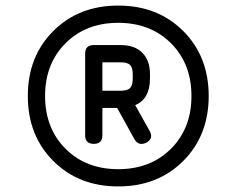

<svg xmlns="http://www.w3.org/2000/svg" viewBox="-20 -675 850 690"><path d="M638.5 -563.5Q730 -472 730 -330Q730 -188 638.5 -96.5Q547 -5 405 -5Q263 -5 171.5 -96.5Q80 -188 80 -330Q80 -472 171.5 -563.5Q263 -655 405 -655Q547 -655 638.5 -563.5ZM215.5 -519.5Q142 -446 142 -330Q142 -214 215.5 -140.5Q289 -67 405 -67Q521 -67 594.5 -140.5Q668 -214 668 -330Q668 -446 594.5 -519.5Q521 -593 405 -593Q289 -593 215.5 -519.5ZM348 -189Q348 -158 317 -158Q286 -158 286 -189V-482Q286 -513 317 -513H414Q464 -513 491.5 -485.5Q519 -458 519 -408V-393Q519 -320 466 -297L518 -204Q533 -176 505 -162Q478 -149 463 -175L401 -287H348ZM348 -349H414Q438 -349 447.5 -358.5Q457 -368 457 -393V-408Q457 -432 447.5 -441.5Q438 -451 414 -451H348Z"/></svg>

Font: Jura SemiBold
Style: Regular
Weight: 600
Designer: Daniel Johnson, Alexei Vanyashin
Foundry: Daniel Johnson
Version: Version 5.103